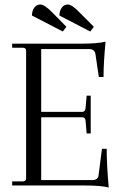

<svg xmlns="http://www.w3.org/2000/svg" viewBox="-20 -824 542 853"><path d="M259 -684 122 -755Q122 -776 132.5 -790Q143 -804 159 -804Q178 -804 213 -768L275 -705ZM381 -684 244 -755Q244 -776 254.5 -790Q265 -804 281 -804Q300 -804 334 -768L397 -705ZM463 9Q429 0 353 0H34V-18H81Q96 -18 96 -32V-598Q96 -612 81 -612H34V-630H339Q415 -630 449 -639Q440 -545 440 -482H419L404 -584Q400 -606 376 -606H163V-327H346Q358 -327 360 -343L365 -399H383V-231H365L360 -289Q358 -303 346 -303H163V-24H390Q416 -24 418 -46L433 -163H454Q454 -94 463 9Z"/></svg>

Font: Arapey Thin
Style: Regular
Weight: 100
Designer: Eduardo Rodriguez Tunni
Foundry: Eduardo Rodriguez Tunni
Version: Version 4.000;hotconv 1.0.109;makeotfexe 2.5.65596